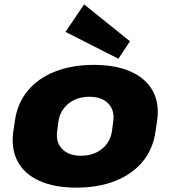

<svg xmlns="http://www.w3.org/2000/svg" viewBox="-20 -848 779 879"><path d="M330 11Q229 11 160.5 -20Q92 -51 61 -108.5Q30 -166 41 -247L48 -293Q59 -374 106 -431.5Q153 -489 231 -520Q309 -551 409 -551Q510 -551 579 -520Q648 -489 679.5 -431.5Q711 -374 699 -293L692 -247Q681 -166 633.5 -108.5Q586 -51 508.5 -20Q431 11 330 11ZM350 -135Q408 -135 447 -166.5Q486 -198 493 -250L498 -290Q506 -343 476 -374Q446 -405 389 -405Q351 -405 321 -391Q291 -377 271.5 -351Q252 -325 247 -290L242 -250Q234 -198 264 -166.5Q294 -135 350 -135ZM575 -659 522 -579 280 -702 365 -828Z"/></svg>

Font: Pathway Extreme 28pt ExtraBold
Style: Italic
Weight: 800
Italic angle: -8°
Designer: Eduardo Rodriguez Tunni
Foundry: Eduardo Rodriguez Tunni
Version: Version 1.001;gftools[0.9.26]